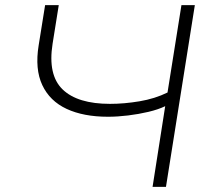

<svg xmlns="http://www.w3.org/2000/svg" viewBox="-20 -725 831 745"><path d="M572 0 621 -313Q594 -300 556 -291Q518 -282 477 -277Q436 -272 399 -272Q304 -272 238.5 -302.5Q173 -333 144 -395Q115 -457 130 -549L155 -705H208L184 -555Q165 -434 223 -378Q281 -322 407 -322Q462 -322 521.5 -332Q581 -342 630 -366L684 -705H736L624 0Z"/></svg>

Font: Nunito Sans 7pt SemiExpanded ExtraLight
Style: Italic
Weight: 250
Width: 6
Italic angle: -9°
Designer: Vernon Adams
Foundry: Vernon Adams
Version: Version 3.101;gftools[0.9.27]